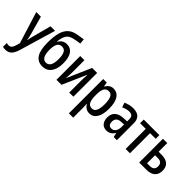

<svg xmlns="http://www.w3.org/2000/svg" viewBox="94 -1807 3084 3084"><g transform="rotate(45 1636.0 -265.0)"><path d="M80 240Q63 240 48 238Q33 236 21 232V146Q32 149 42.5 151Q53 153 65 153Q100 153 120.5 131Q141 109 156 56L172 -1L4 -540H109L191 -243Q200 -213 206.5 -182.5Q213 -152 218 -122H222Q225 -148 232.5 -178.5Q240 -209 249 -243L328 -540H431L250 73Q225 158 185.5 199Q146 240 80 240Z M687 10Q584 10 531 -70.5Q478 -151 478 -327Q478 -460 502.5 -546.5Q527 -633 577 -680.5Q627 -728 705 -745Q734 -751 773.5 -757.5Q813 -764 854 -770L862 -682Q823 -677 787 -671Q751 -665 722 -657Q648 -639 616 -589.5Q584 -540 574 -441H581Q604 -484 639.5 -504.5Q675 -525 720 -525Q804 -525 849.5 -457.5Q895 -390 894 -262Q894 -134 839.5 -62Q785 10 687 10ZM687 -74Q738 -74 765.5 -118.5Q793 -163 793 -259Q794 -349 769 -395.5Q744 -442 689 -442Q636 -442 609.5 -398.5Q583 -355 583 -261Q583 -163 610.5 -118.5Q638 -74 687 -74Z M1003 0V-540H1098V-260Q1098 -230 1096 -196Q1094 -162 1091 -129H1093L1273 -540H1387V0H1293V-278Q1293 -309 1294.5 -343.5Q1296 -378 1299 -409H1297L1117 0Z M1525 240V-540H1605L1618 -467H1624Q1669 -550 1754 -550Q1837 -550 1883.5 -479Q1930 -408 1930 -270Q1930 -136 1884 -63Q1838 10 1757 10Q1712 10 1678 -11.5Q1644 -33 1624 -70H1619Q1620 -48 1621.5 -27Q1623 -6 1623 10V240ZM1730 -75Q1780 -75 1804.5 -124.5Q1829 -174 1829 -270Q1829 -366 1805.5 -416Q1782 -466 1729 -466Q1674 -466 1648.5 -422.5Q1623 -379 1623 -286V-266Q1623 -169 1648 -122Q1673 -75 1730 -75Z M2145 10Q2076 10 2041 -35Q2006 -80 2006 -149Q2006 -234 2058 -279Q2110 -324 2208 -327L2278 -330V-379Q2278 -425 2256.5 -446Q2235 -467 2189 -467Q2133 -467 2062 -433L2035 -512Q2114 -550 2200 -550Q2375 -550 2375 -384V0H2303L2286 -74H2283Q2258 -31 2224.5 -10.5Q2191 10 2145 10ZM2178 -69Q2223 -69 2250.5 -105.5Q2278 -142 2278 -210V-260L2225 -258Q2164 -256 2135.5 -230Q2107 -204 2107 -154Q2107 -111 2125.5 -90Q2144 -69 2178 -69Z M2574 0V-457H2446V-540H2800V-457H2672V0Z M2882 0V-540H2980V-343H3046Q3142 -343 3192 -300.5Q3242 -258 3242 -174Q3242 -89 3191.5 -44.5Q3141 0 3047 0ZM2980 -81H3044Q3141 -81 3141 -172Q3141 -263 3043 -263H2980Z"/></g></svg>

Font: Noto Sans Condensed Medium
Style: Regular
Weight: 500
Width: 3
Designer: Monotype Design Team
Foundry: Monotype Imaging Inc.
Version: Version 2.013; ttfautohint (v1.8.4.7-5d5b)